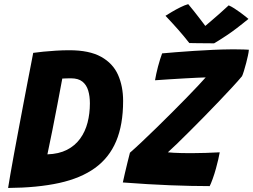

<svg xmlns="http://www.w3.org/2000/svg" viewBox="-20 -910 1246 946"><path d="M19.9 16.1Q23.5 -7.4 31.2 -51.8Q38.9 -96.1 49.4 -153.4Q59.9 -210.6 71.8 -273.4Q83.6 -336.1 95.2 -397.5Q106.8 -458.9 116.9 -511.2Q127.1 -563.6 134.2 -600.3Q141.2 -637 143.6 -649.5Q163.8 -652.4 193.1 -655.4Q222.4 -658.4 255.8 -660.4Q289.2 -662.5 321.2 -662.5Q420.1 -662.5 478.1 -630.2Q536.1 -598 561.4 -541.6Q586.6 -485.1 586.6 -412.4Q586.6 -295.6 552.3 -214.2Q518 -132.9 448.2 -82.4Q378.4 -31.9 271.6 -8.4Q164.9 15 19.9 16.1ZM213.6 -149.5Q270.1 -151.4 309.9 -171.8Q349.6 -192.1 374.8 -226.8Q399.9 -261.4 411.4 -305.9Q422.9 -350.5 422.9 -400.9Q422.9 -436.4 414.5 -464.1Q406.1 -491.9 385.9 -508Q365.8 -524.1 329.8 -524.1Q320.5 -524.1 307.7 -523.8Q294.9 -523.5 286.9 -522.9Q275.4 -460.6 263.1 -396.6Q250.9 -332.5 238.4 -269.9Q226 -207.4 213.6 -149.5ZM1013.1 7Q924.6 7 817.9 2.8Q711.2 -1.4 585.2 -11Q588.5 -26.8 594.9 -54.4Q601.2 -82 608.4 -110.8Q615.5 -139.6 620.2 -157.5Q645.6 -179.6 679.4 -211.6Q713.2 -243.5 751.3 -280.6Q789.4 -317.8 827.2 -355.6Q865.1 -393.4 898.6 -427.8Q932 -462.1 956.8 -488.6Q981.6 -515 993.4 -528.6Q981.2 -528.6 952.4 -527.1Q923.5 -525.6 886.4 -523.6Q849.2 -521.6 811.6 -519.1Q773.9 -516.6 743.8 -514.5Q745.9 -527.2 749.9 -546.1Q754 -565 758.5 -582Q763.8 -601.4 769.1 -618.6Q774.4 -635.8 778.8 -647Q804.5 -649.5 845.4 -652.7Q886.2 -655.9 933.9 -659.1Q981.6 -662.2 1028.9 -664.4Q1076.1 -666.5 1114.4 -666.8Q1125.5 -666.9 1144.1 -666.8Q1162.6 -666.6 1180.4 -666.2Q1198.2 -665.8 1206.2 -665Q1205.4 -652.9 1201.4 -635.1Q1197.5 -617.4 1193.1 -600.2Q1187.4 -578 1181.6 -559.6Q1175.8 -541.1 1172.4 -534.5Q1153.8 -512.1 1123.9 -479.8Q1094.1 -447.5 1058.5 -410.2Q1022.9 -372.9 985.6 -334.9Q948.2 -296.9 913.4 -262.1Q878.6 -227.4 850.9 -200.6Q823.1 -173.9 807.2 -159.6Q818.8 -158.4 836.1 -157.3Q853.4 -156.2 876.1 -155.8Q898.9 -155.4 926.2 -155.4Q957.5 -155.4 992.9 -156.6Q1028.2 -157.9 1062.6 -159.5Q1060.5 -146.6 1055.5 -124.8Q1050.5 -103 1044.2 -80.4Q1036.9 -53.5 1027.7 -28.2Q1018.5 -3 1013.1 7ZM1106.8 -883.6Q1119 -878.5 1134.2 -868.8Q1149.5 -859 1164.4 -848.1Q1179.2 -837.2 1190.2 -828.4Q1201.1 -819.6 1204.1 -816.8Q1138.9 -763.2 1095.6 -734.8Q1052.2 -706.2 1034.8 -696.5Q1024.1 -696.5 1001.1 -696.8Q978 -697 953.4 -697.2Q928.8 -697.5 912.8 -697.9Q885.6 -732.8 856.6 -765.5Q827.6 -798.2 795.4 -832.2Q807.2 -839.6 826.8 -851.4Q846.4 -863.1 868.2 -873.9Q890 -884.8 907.4 -889.6Q921.6 -872.6 935.6 -855.1Q949.6 -837.6 961.5 -821.9Q973.4 -806.2 982.2 -794.8Q991 -783.2 994.5 -778.2H986.6Q994.4 -784.6 1015 -802.2Q1035.6 -819.9 1060.8 -841.9Q1086 -864 1106.8 -883.6Z"/></svg>

Font: Grandstander Thin
Style: Italic
Weight: 100
Italic angle: -15°
Designer: Tyler Finck
Foundry: Etcetera Type Co
Version: Version 1.200